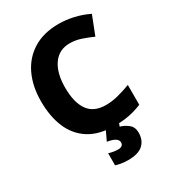

<svg xmlns="http://www.w3.org/2000/svg" viewBox="-225 -847 1093 1211"><g transform="rotate(-30 321.5 -242.0)"><path d="M394 -583Q316 -583 273 -522Q230 -461 230 -355Q230 -246 271 -188.5Q312 -131 399 -131Q444 -131 488 -142.5Q532 -154 581 -172V-28Q533 -8 485.5 1Q438 10 382 10Q268 10 196 -36Q124 -82 89.5 -164Q55 -246 55 -356Q55 -464 94 -547Q133 -630 209 -677Q285 -724 395 -724Q447 -724 502.5 -711.5Q558 -699 609 -674L556 -538Q516 -556 476 -569.5Q436 -583 394 -583ZM490 122Q490 177 455.5 208.5Q421 240 347 240Q319 240 296.5 236Q274 232 258 227V139Q274 144 292 147Q310 150 326 150Q342 150 352.5 143Q363 136 363 121Q363 103 346 91Q329 79 287 72L321 0H416L405 30Q435 38 462.5 59.5Q490 81 490 122Z"/></g></svg>

Font: Noto Sans Sinhala UI ExtraBold
Style: Regular
Weight: 800
Designer: Jelle Bosma - Monotype Design Team
Foundry: Monotype Imaging Inc.
Version: Version 2.006; ttfautohint (v1.8.4.7-5d5b)